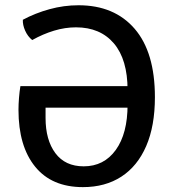

<svg xmlns="http://www.w3.org/2000/svg" viewBox="-20 -716 674 748"><path d="M507 -380.5V-296.5H157.5V-256.5Q157.5 -170.5 195.8 -119.2Q234 -68 306 -68Q385 -68 431 -131.8Q477 -195.5 477 -308V-365.5Q477 -484 423.8 -546.8Q370.5 -609.5 276 -609.5Q233.5 -609.5 190.5 -596.5Q147.5 -583.5 105.5 -560Q88 -574 78 -596.5Q68 -619 69 -639Q117.5 -665 173 -680.2Q228.5 -695.5 286 -695.5Q425.5 -695.5 504.5 -604Q583.5 -512.5 583.5 -337.5Q583.5 -225 549.5 -146.8Q515.5 -68.5 452.8 -27.8Q390 13 303 13Q181.5 13 116.8 -66.8Q52 -146.5 52 -288Q52 -309.5 54 -334.5Q56 -359.5 59.5 -380.5Z"/></svg>

Font: Signika Negative
Style: Regular
Weight: 400
Designer: Anna Giedry
Foundry: Anna Giedry
Version: Version 2.001